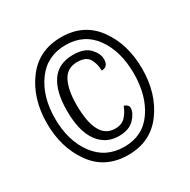

<svg xmlns="http://www.w3.org/2000/svg" viewBox="-164 -878 1027 1040"><g transform="rotate(-30 349.0 -357.5)"><path d="M349 10Q489 10 567.5 -96.5Q646 -203 646 -358Q646 -512 568.5 -618.5Q491 -725 350 -725Q209 -725 130 -618.5Q51 -512 51 -358Q51 -206 128.5 -98Q206 10 349 10ZM352 -39Q236 -39 169 -129.5Q102 -220 102 -359Q102 -495 167.5 -585.5Q233 -676 350 -676Q466 -676 530 -586.5Q594 -497 594 -358Q594 -220 531 -129.5Q468 -39 352 -39ZM355 -104Q420 -104 453 -139Q486 -174 486 -205Q486 -225 459 -234Q446 -199 423 -174Q400 -149 358 -149Q240 -149 240 -366Q240 -458 267.5 -511.5Q295 -565 358 -565Q414 -565 432.5 -532Q451 -499 451 -458Q493 -458 493 -506Q493 -541 460.5 -575.5Q428 -610 358 -610Q267 -610 223 -546Q179 -482 179 -364Q179 -236 226.5 -170Q274 -104 355 -104Z"/></g></svg>

Font: Noto Serif ExtraCondensed Extra
Style: Regular
Weight: 800
Width: 3
Designer: Monotype Design Team
Foundry: Monotype Imaging Inc.
Version: Version 1.002